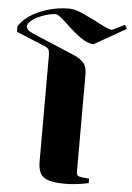

<svg xmlns="http://www.w3.org/2000/svg" viewBox="-96 -948 688 998"><g transform="rotate(5 248.0 -448.5)"><path d="M367 -35 404 -31V-8Q338 6 282 6Q225 6 194 -4.5Q163 -15 151.5 -37.5Q140 -60 140 -99V-648Q140 -672 134.5 -682Q129 -692 110 -699L-36 -759V-788Q-3 -840 71 -871.5Q145 -903 225 -903Q251 -903 284 -889Q317 -875 369 -849Q404 -830 423.5 -821.5Q443 -813 455 -812L520 -844L532 -824L367 -730Q335 -730 298.5 -756Q262 -782 218 -824Q214 -828 198.5 -841.5Q183 -855 173.5 -861.5Q164 -868 159 -868Q126 -868 84 -851.5Q42 -835 24 -815Q13 -802 13 -792Q13 -772 49 -757L265 -666Q301 -651 319.5 -630.5Q338 -610 338 -571V-64Q338 -48 343.5 -42.5Q349 -37 367 -35Z"/></g></svg>

Font: Chonburi
Style: Regular
Weight: 400
Designer: Thanarat Vachiruckul and Stawix Ruecha
Foundry: Cadson Demak & Katatrad
Version: Version 1.000